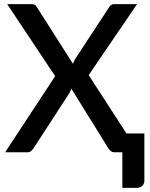

<svg xmlns="http://www.w3.org/2000/svg" viewBox="-20 -740 731 933"><path d="M681.5 -91.5V139Q681.5 154 671 163.5Q660.5 173 644.5 173H574.5V0H537Q525 0 517.5 -6.5Q510 -13 505.5 -21L326.5 -309.5Q324.5 -303.5 322.2 -298Q320 -292.5 317 -287.5L144 -21Q138.5 -13 131.8 -6.5Q125 0 114 0H5L248 -370L15 -720H131Q143.5 -720 149.2 -716.2Q155 -712.5 159.5 -705L334.5 -430Q337 -436 339.5 -442Q342 -448 346 -454.5L509 -703Q514 -711.5 520 -715.8Q526 -720 534.5 -720H646L411 -375L594.5 -91.5Z"/></svg>

Font: Lato SemiBold
Style: Regular
Weight: 600
Designer: Lukasz Dziedzic with Adam Twardoch and Botio Nikoltchev
Foundry: tyPoland Lukasz Dziedzic
Version: Version 2.015; 2015-08-06; http://www.latofonts.com/